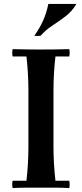

<svg xmlns="http://www.w3.org/2000/svg" viewBox="-20 -951 415 973"><path d="M44 2Q40 -17 44 -35H114Q119 -78 121.5 -121.5Q124 -165 124 -210V-490Q124 -535 121.5 -578.5Q119 -622 114 -665H44Q40 -684 44 -702Q79 -701 116.5 -700.5Q154 -700 188 -700Q223 -700 260 -700.5Q297 -701 331 -702Q335 -684 331 -665H261Q256 -622 253.5 -578.5Q251 -535 251 -490V-210Q251 -165 253.5 -121.5Q256 -78 261 -35H331Q335 -17 331 2Q297 0 260 0Q223 0 188 0Q154 0 116.5 0Q79 0 44 2ZM367 -931Q345 -893 311 -867.5Q277 -842 243.5 -820Q210 -798 186 -770Q170 -767 154 -770Q181 -808 198 -845.5Q215 -883 225 -931Z"/></svg>

Font: Poltawski Nowy Medium
Style: Regular
Weight: 500
Version: Version 1.001;gftools[0.9.25]